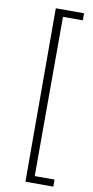

<svg xmlns="http://www.w3.org/2000/svg" viewBox="-98 -763 465 964"><g transform="rotate(10 134.5 -281.0)"><path d="M105 -723H249V-687H148L147 125H248V161H106Z"/></g></svg>

Font: Public Sans Thin
Style: Regular
Weight: 100
Designer: The Public Sans project authors (U.S. Web Design System). Libre Franklin designed by Pablo Impallari and Rodrigo Fuenzal
Version: Version 1.008